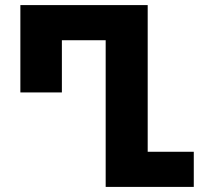

<svg xmlns="http://www.w3.org/2000/svg" viewBox="-20 -734 783 754"><path d="M395 0H741V-138H560V-714H60V-371H223V-576H395Z"/></svg>

Font: Noto Sans Georgian SemiCondensed ExtraBold
Style: Regular
Weight: 800
Width: 4
Designer: Monotype Design Team, Akaki Razmadze
Foundry: Google LLC
Version: Version 2.005